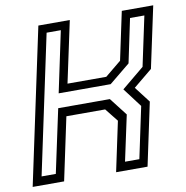

<svg xmlns="http://www.w3.org/2000/svg" viewBox="-91 -776 824 851"><g transform="rotate(-10 321.0 -350.0)"><path d="M-12 0 137 -700H278.5L219.5 -424H394L466.5 -483.5L512.5 -700H654L595 -424L510 -354L565 -282.5L505 0H363.5L411 -223.5L364 -282.5H189.5L129.5 0ZM35 -39H99L160 -324H392.5L454.5 -244L410.5 -39H475L524 -270L459 -356L560 -439.5L607.5 -662.5H543L501.5 -465.5L407.5 -388.5H173.5L231.5 -662.5H167.5Z"/></g></svg>

Font: Tourney
Style: Italic
Weight: 400
Italic angle: -12°
Version: Version 1.015